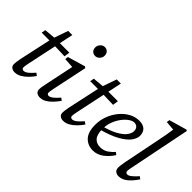

<svg xmlns="http://www.w3.org/2000/svg" viewBox="-50 -1154 1634 1634"><g transform="rotate(45 767.5 -337.0)"><path d="M59 -391 66 -428 190 -439V-437H346L339 -386L186 -391ZM90 -104 158 -417 208 -561H258L166 -126Q162 -108 160 -94Q158 -80 158 -73Q158 -62 164.5 -57Q171 -52 179 -52Q197 -52 218.5 -68.5Q240 -85 268 -118L291 -101Q272 -73 247 -47.5Q222 -22 193.5 -5.5Q165 11 133 11Q112 11 96.5 -0.5Q81 -12 81 -35Q81 -46 83 -61Q85 -76 90 -104Z M384 -35Q384 -46 386 -61Q388 -76 394 -103L452 -380L468 -367L360 -374L363 -402L522 -449L535 -439L469 -125Q465 -107 463 -93.5Q461 -80 461 -72Q461 -62 467 -57Q473 -52 481 -52Q512 -52 568 -118L590 -101Q570 -73 546.5 -47.5Q523 -22 495.5 -5.5Q468 11 435 11Q415 11 399.5 -0.5Q384 -12 384 -35ZM522 -572Q499 -572 484.5 -586Q470 -600 470 -626Q470 -649 487.5 -667Q505 -685 526 -685Q548 -685 562.5 -670.5Q577 -656 577 -630Q577 -608 560 -590Q543 -572 522 -572Z M643 -391 650 -428 774 -439V-437H930L923 -386L770 -391ZM674 -104 742 -417 792 -561H842L750 -126Q746 -108 744 -94Q742 -80 742 -73Q742 -62 748.5 -57Q755 -52 763 -52Q781 -52 802.5 -68.5Q824 -85 852 -118L875 -101Q856 -73 831 -47.5Q806 -22 777.5 -5.5Q749 11 717 11Q696 11 680.5 -0.5Q665 -12 665 -35Q665 -46 667 -61Q669 -76 674 -104Z M1076 11Q1014 11 974.5 -30Q935 -71 935 -159Q935 -215 954.5 -267Q974 -319 1008 -360Q1042 -401 1085.5 -425Q1129 -449 1177 -449Q1224 -449 1248 -426Q1272 -403 1272 -362Q1272 -331 1246.5 -294.5Q1221 -258 1157.5 -221.5Q1094 -185 981 -155L977 -190Q1063 -212 1114 -240.5Q1165 -269 1186.5 -298.5Q1208 -328 1208 -355Q1208 -380 1194 -394Q1180 -408 1158 -408Q1136 -408 1109.5 -389.5Q1083 -371 1059 -339Q1035 -307 1019.5 -266Q1004 -225 1004 -179Q1004 -112 1029 -82.5Q1054 -53 1099 -53Q1142 -53 1173 -74.5Q1204 -96 1223 -120L1245 -103Q1215 -56 1171.5 -22.5Q1128 11 1076 11Z M1384 11Q1362 11 1346.5 -1.5Q1331 -14 1331 -42Q1331 -57 1339 -106L1405 -435Q1415 -483 1423.5 -530.5Q1432 -578 1438 -626L1458 -597L1350 -606L1354 -633L1514 -679L1524 -672L1414 -126Q1406 -90 1406 -73Q1406 -62 1413 -57Q1420 -52 1428 -52Q1442 -52 1464.5 -69.5Q1487 -87 1514 -118L1535 -101Q1516 -73 1493.5 -47.5Q1471 -22 1443.5 -5.5Q1416 11 1384 11Z"/></g></svg>

Font: Lisu Bosa Light
Style: Italic
Weight: 300
Italic angle: -19°
Designer: David Morse, Annie Olsen, Victor Gaultney, Frank Grießhammer (Latin)
Foundry: SIL International
Version: Version 2.000